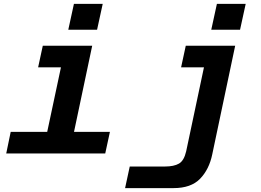

<svg xmlns="http://www.w3.org/2000/svg" viewBox="-20 -789 1340 987"><path d="M199 0 317 -554H454L337 0ZM12 0 35 -111H545L521 0ZM176 -443 200 -554H386L362 -443ZM331 -636 360 -769H508L479 -636ZM1189 -554 1071 5Q1055 82 1008.5 130Q962 178 872 178H623L647 67H828Q874 67 900 52Q926 37 937 -11L1052 -554ZM911 -443 935 -554H1121L1097 -443ZM1066 -636 1095 -769H1243L1214 -636Z"/></svg>

Font: Azeret Mono Thin SemiBold
Style: Italic
Weight: 600
Italic angle: -12°
Version: Version 1.002